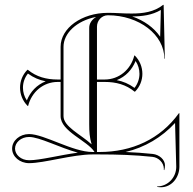

<svg xmlns="http://www.w3.org/2000/svg" viewBox="-20 -653 795 792"><path d="M608.9 -6C634.7 -3.2 655.9 18.6 655.9 43.6C655.9 45.2 655.8 46.7 655.7 48.3L657.7 48.5C659.6 41.4 660.5 36 660.5 29C660.5 5.7 637.5 -15 609.9 -18C571.8 -22 536.2 -24.5 497.8 -26C576.9 -44.6 647.7 -86.7 702.1 -145.8L707 35C707 79.7 671.7 116 628.2 116V118C633.9 118.9 639.2 119.4 644.3 119.4C686.2 119.4 719 82 720 36V-186H718C641 -79 524.5 -26 390 -26H380V-315H412C458.8 -315 499.6 -304.1 535 -275H537C557.2 -295.2 567.3 -321.9 567.3 -348.6C567.3 -375.8 556.9 -403.1 536 -424H534C519.4 -365.5 470.6 -325 412 -325H380V-543C380 -568.9 400.2 -590 425 -590C553.6 -590 658 -509.8 658 -411H660L655 -633H653C615.3 -603.2 570.1 -597.2 522.8 -597.2C504.2 -597.2 487.5 -597.8 471.3 -598.7C455.9 -599.5 440.8 -600 425 -600C317.4 -600 230 -537.3 230 -460V-325H218C171.2 -325 130.4 -335.9 95 -365H93C72.8 -344.8 62.7 -318.1 62.7 -291.4C62.7 -264.2 73.1 -236.9 94 -216H96C110.6 -274.5 159.4 -315 218 -315H230V-174C230 -110.5 340.7 -73.3 370 -26H361.8C279.4 -26 162.4 -100 100 -100C61.4 -100 30 -73.1 30 -40C30 -6.9 61.4 20 100 20C162.4 20 279.4 -16 361.8 -16H390C464.4 -16 535.4 -13.8 608.9 -6ZM358 -57.5C312.2 -99.2 242 -130.5 242 -174V-460C242 -516 296 -567 375 -583V-582C359 -572 348 -556.6 348 -538V-140C348 -110.6 349.5 -85.4 358 -57.5ZM301.1 -23.3C227.5 -13.5 145.6 8 100 8C66.4 8 42 -15.1 42 -40C42 -64.9 66.4 -88 100 -88C143 -88 226 -43.7 301.1 -23.3ZM168.4 -317.6C131.6 -302.8 105.4 -275 90.7 -238.7C79.9 -254.9 74.7 -273 74.7 -291.4C74.7 -312.4 81.9 -333 95.2 -349.6C118.8 -332.4 141.9 -322.9 168.4 -317.6ZM525.6 -585.2C566.6 -585.5 607.1 -590.4 643.5 -611.9L640.7 -501.6C614.6 -539.4 574.4 -568 525.6 -585.2ZM461.6 -322.4C498.4 -337.2 524.5 -365 539.3 -401.3C550.1 -385.1 555.3 -367 555.3 -348.6C555.3 -327.6 548.1 -307 534.8 -290.4C511.2 -307.6 488.1 -317.1 461.6 -322.4Z"/></svg>

Font: SortefaxS01
Style: Medium
Weight: 500
Designer: gluk
Foundry: gluk
Version: Version 0.261